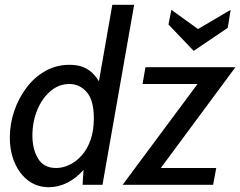

<svg xmlns="http://www.w3.org/2000/svg" viewBox="-20 -770 1001 800"><path d="M184 10Q135 10 98.5 -17Q62 -44 41.5 -91Q21 -138 21 -197Q21 -254 39.5 -308Q58 -362 91 -405.5Q124 -449 169.5 -474.5Q215 -500 269 -500Q304 -500 329 -489.5Q354 -479 373 -457.5Q392 -436 407 -403L386 -396L448 -750H539L407 0H324L328 -62Q297 -27 260 -8.5Q223 10 184 10ZM214 -70Q242 -70 270 -83.5Q298 -97 321 -123Q344 -149 357.5 -187.5Q371 -226 371 -277Q371 -352 341.5 -386Q312 -420 269 -420Q225 -420 190 -390Q155 -360 135 -311Q115 -262 115 -205Q115 -149 138.5 -109.5Q162 -70 214 -70ZM491 0 803 -420H574L586 -490H961L650 -70H881L868 0ZM787 -558 682 -668 694 -729 805 -649 941 -729 929 -654Z"/></svg>

Font: Cabin VF Beta
Style: Italic
Weight: 400
Italic angle: -7°
Designer: Pablo Impallari
Foundry: Pablo Impallari. http://www.impallari.com Igino Marini. http://www.ikern.com
Version: Version 2.300